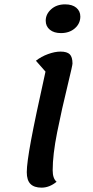

<svg xmlns="http://www.w3.org/2000/svg" viewBox="-20 -837 428 882"><path d="M190 -742Q190 -772 215 -794.5Q240 -817 279 -817Q312 -817 330.5 -801.5Q349 -786 349 -761Q349 -729 324 -707Q299 -685 260 -685Q228 -685 209 -700.5Q190 -716 190 -742ZM103 -46Q103 -87 122.5 -192Q142 -297 189 -508L145 -558Q169 -577 200.5 -588.5Q232 -600 258 -600Q288 -600 300.5 -587.5Q313 -575 313 -545Q313 -537 294 -459Q263 -332 242.5 -229Q222 -126 222 -55Q222 -17 240 -2Q207 25 171 25Q137 25 120 8Q103 -9 103 -46Z"/></svg>

Font: Lemonada
Style: Regular
Weight: 400
Designer: Mohamed Gaber (Arabic) Eduardo Tunni (Latin)
Foundry: Kief Type Foundry
Version: Version 3.006